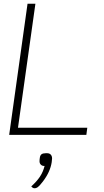

<svg xmlns="http://www.w3.org/2000/svg" viewBox="-20 -720 553 1025"><path d="M446 -38 441 0H29L127 -700H169L76 -38ZM258 126 256 146Q248 198 209 249Q192 271 183 278Q174 285 164 285Q155 285 147 275Q176 249 193 223.5Q210 198 218 166H216Q205 166 198 159Q191 152 191 141Q191 130 193 120Q195 108 202.5 103Q210 98 224 98H232Q244 98 251 105.5Q258 113 258 126Z"/></svg>

Font: Krub ExtraLight
Style: Italic
Weight: 275
Italic angle: -8°
Designer: Ekaluck Peanpanawate
Foundry: Cadson Demak Co.,Ltd.
Version: Version 1.000; ttfautohint (v1.6)